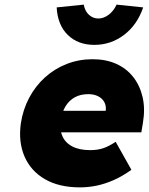

<svg xmlns="http://www.w3.org/2000/svg" viewBox="-20 -800 643 830"><path d="M326 10Q235 10 174 -25.5Q113 -61 86 -123.5Q59 -186 70 -266Q79 -326 106 -377Q133 -428 174.5 -465.5Q216 -503 268.5 -523.5Q321 -544 380 -544Q438 -544 482.5 -524Q527 -504 556 -467Q585 -430 596.5 -380Q608 -330 598 -270L591 -228H171L161 -321H455L434 -301L437 -320Q440 -342 431 -358.5Q422 -375 404 -384Q386 -393 362 -393Q328 -393 303.5 -379.5Q279 -366 263.5 -341Q248 -316 243 -281Q237 -241 249.5 -212Q262 -183 292.5 -167Q323 -151 370 -151Q401 -151 425.5 -159Q450 -167 480 -187L548 -66Q509 -38 471.5 -21.5Q434 -5 398 2.5Q362 10 326 10ZM388 -606Q317 -606 273 -649Q229 -692 225 -768L342 -780Q347 -752 364.5 -736Q382 -720 405 -720Q428 -720 449.5 -736Q471 -752 484 -780L599 -768Q573 -692 516 -649Q459 -606 388 -606Z"/></svg>

Font: Lexend ExtBd
Style: Italic
Weight: 800
Italic angle: -8.13011°
Designer: Bonnie Shaver-Troup, Thomas Jockin
Foundry: Lexend
Version: Version 1.007